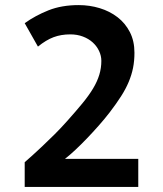

<svg xmlns="http://www.w3.org/2000/svg" viewBox="-20 -734 640 754"><path d="M523 0H77V-97Q89 -107 107 -123.5Q125 -140 147.5 -161Q170 -182 195 -207Q220 -232 244 -259Q278 -297 303.5 -328Q329 -359 345.5 -386.5Q362 -414 370 -440.5Q378 -467 378 -495Q378 -515 369 -534Q360 -553 344 -567.5Q328 -582 305.5 -590.5Q283 -599 256 -599Q220 -599 190.5 -588Q161 -577 129 -551L77 -643Q119 -673 170.5 -693.5Q222 -714 289 -714Q332 -714 371.5 -702Q411 -690 441.5 -666.5Q472 -643 490 -608Q508 -573 508 -527Q508 -495 502.5 -467.5Q497 -440 485.5 -412.5Q474 -385 455.5 -356Q437 -327 411 -293Q391 -267 367.5 -240.5Q344 -214 321 -190Q298 -166 275.5 -145Q253 -124 235 -110H523Z"/></svg>

Font: PT Mono
Style: Bold
Weight: 700
Monospace: yes
Designer: A.Korolkova, I.Chaeva
Foundry: ParaType Ltd
Version: Version 1.000 OFL